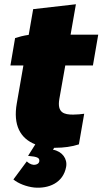

<svg xmlns="http://www.w3.org/2000/svg" viewBox="-20 -683 482 903"><path d="M242 12C278 12 318 7 351 -4L376 -148C363 -146 342 -144 324 -144C282 -144 248 -152 259 -217L287 -375H417L442 -520H312L337 -663L136 -640L115 -519C92 -516 66 -509 51 -504L29 -375H90L59 -197C41 -95 75 -32 146 -4L112 50C158 54 165 60 165 73C165 86 152 93 137 92C125 91 113 83 106 76L43 161C66 180 104 195 141 199C208 205 277 178 291 102C298 64 273 29 229 21L235 12Z"/></svg>

Font: Fixel Text 20240404 Black
Style: Italic
Weight: 900
Width: 4
Italic angle: -10°
Designer: AlfaBravo + MacPaw
Foundry: Kyrylo Tkachov, Marchela Mozhyna, Serhii Makarenko, Maria Weinstein, Zakhar Kryvoshyya
Version: Version 1.211;Glyphs 3.2 (3225)